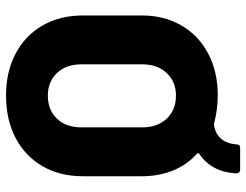

<svg xmlns="http://www.w3.org/2000/svg" viewBox="-112 -712 835 652"><g transform="rotate(90 306.0 -386.5)"><path d="M502 -638Q540 -604 559.5 -556Q579 -508 579 -450V-250Q579 -172 545 -113Q511 -54 449 -21.5Q387 11 305 11Q224 11 162.5 -21.5Q101 -54 67 -113Q33 -172 33 -250V-450Q33 -526 67 -584.5Q101 -643 162.5 -675.5Q224 -708 305 -708Q350 -708 398 -696Q400 -695 404 -695Q465 -704 471 -772Q471 -784 483 -784H558Q563 -784 566.5 -779.5Q570 -775 569 -767Q564 -687 503 -645Q499 -642 502 -638ZM413 -452Q413 -503 383.5 -534.5Q354 -566 305 -566Q258 -566 228.5 -534.5Q199 -503 199 -452V-245Q199 -193 228.5 -162Q258 -131 305 -131Q354 -131 383.5 -162Q413 -193 413 -245Z"/></g></svg>

Font: BARLOWEXTRABOLD
Style: Regular
Weight: 800
Designer: Jeremy Tribby
Foundry: Tribby Type
Version: Version 1.422